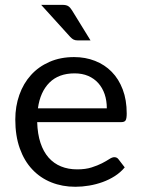

<svg xmlns="http://www.w3.org/2000/svg" viewBox="-20 -744 568 772"><path d="M409.5 -308.5H132.5C138.5 -352.5 153.9 -386.9 178.8 -411.8C203.6 -436.6 237.3 -449 280 -449C300.3 -449 318.5 -445.6 334.5 -438.8C350.5 -431.9 364.1 -422.2 375.2 -409.8C386.4 -397.2 394.9 -382.4 400.8 -365.2C406.6 -348.1 409.5 -329.2 409.5 -308.5ZM481.5 -71 456.5 -103.5C452.5 -109.2 446.8 -112 439.5 -112C433.8 -112 427.1 -109.4 419.2 -104.2C411.4 -99.1 401.7 -93.5 390 -87.5C378.3 -81.5 364.4 -75.9 348.2 -70.8C332.1 -65.6 312.8 -63 290.5 -63C266.5 -63 244.8 -66.9 225.5 -74.8C206.2 -82.6 189.5 -94.4 175.5 -110.2C161.5 -126.1 150.6 -145.8 142.8 -169.5C134.9 -193.2 130.5 -221 129.5 -253H468C476.3 -253 482 -255.3 485 -260C488 -264.7 489.5 -274 489.5 -288C489.5 -324 484.2 -356.1 473.5 -384.2C462.8 -412.4 448.1 -436.1 429.2 -455.2C410.4 -474.4 388.1 -489.1 362.2 -499.2C336.4 -509.4 308.3 -514.5 278 -514.5C241.3 -514.5 208.3 -508.1 179 -495.2C149.7 -482.4 124.8 -464.8 104.5 -442.2C84.2 -419.8 68.6 -393.2 57.8 -362.5C46.9 -331.8 41.5 -298.8 41.5 -263.5C41.5 -219.8 47.5 -181.2 59.5 -147.5C71.5 -113.8 88.2 -85.6 109.8 -62.8C131.2 -39.9 156.8 -22.6 186.2 -10.8C215.8 1.1 248 7 283 7C301.3 7 319.8 5.4 338.5 2.2C357.2 -0.9 375.2 -5.7 392.8 -12C410.2 -18.3 426.7 -26.4 442 -36.2C457.3 -46.1 470.5 -57.7 481.5 -71ZM230 -724.5H145.5L262.5 -595.5C267.2 -590.5 271.7 -586.9 276 -584.8C280.3 -582.6 286 -581.5 293 -581.5H344L269.5 -702.5C264.8 -710.2 259.8 -715.8 254.5 -719.2C249.2 -722.8 241 -724.5 230 -724.5Z"/></svg>

Font: LatoLatin
Style: Regular
Weight: 400
Designer: Lukasz Dziedzic with Adam Twardoch and Botio Nikoltchev
Foundry: tyPoland Lukasz Dziedzic
Version: Version 2.015; 2015-08-06; http://www.latofonts.com/